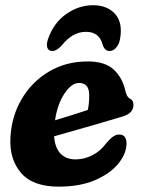

<svg xmlns="http://www.w3.org/2000/svg" viewBox="-20 -704 542 736"><path d="M465 -152.5Q464 -113.5 432.8 -75.8Q401.5 -38 343.8 -13.2Q286 11.5 205 11.5Q106 11.5 60.8 -41Q15.5 -93.5 20 -176.5Q24 -257.5 62.8 -323.8Q101.5 -390 167 -429.2Q232.5 -468.5 316.5 -468.5Q382.5 -468.5 416 -437.2Q449.5 -406 460.5 -356Q466 -333 475.5 -327.5Q491.5 -320.5 491.5 -302.5Q492 -287.5 481.8 -275.2Q471.5 -263 443.5 -255.5Q411 -245.5 366 -232.5Q321 -219.5 273.8 -206Q226.5 -192.5 187.5 -181.5Q190.5 -137.5 212 -115.2Q233.5 -93 269.5 -93Q303 -93 334.2 -109Q365.5 -125 388 -156Q404.5 -175 416.2 -182.2Q428 -189.5 441.5 -188Q455 -186.5 460.2 -176Q465.5 -165.5 465 -152.5ZM283 -386Q254 -386 227 -345.2Q200 -304.5 191 -243Q222.5 -252.5 256.5 -263Q290.5 -273.5 316.5 -282.5Q322 -305 322 -339Q322 -386 283 -386ZM309.5 -582Q259 -582 219 -532.5Q198.5 -508.5 180.5 -508.5Q166 -508.5 161.5 -521Q157 -533.5 164 -554Q185.5 -616.5 233.8 -650.2Q282 -684 336.5 -684Q391.5 -684 421.5 -650.2Q451.5 -616.5 440 -553.5Q436 -533.5 425 -521Q414 -508.5 399.5 -508.5Q381.5 -508.5 373.5 -532.5Q361 -582 309.5 -582Z"/></svg>

Font: Fraunces 72pt SuperSoft
Style: Bold Italic
Weight: 700
Italic angle: -16°
Version: Version 1.000;[0bf87f6ff]